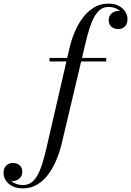

<svg xmlns="http://www.w3.org/2000/svg" viewBox="-212 -780 724 1060"><path d="M-86.5 260Q-121 260 -144.8 247.2Q-168.5 234.5 -180.5 215Q-192.5 195.5 -192.5 175Q-192.5 148 -177.2 133.8Q-162 119.5 -140.5 119.5Q-120 119.5 -104.5 131.8Q-89 144 -89 169Q-89 185.5 -97 196.8Q-105 208 -116.8 213.8Q-128.5 219.5 -141 219.5Q-153 219.5 -164.8 214.2Q-176.5 209 -184 199Q-191.5 189 -191.5 175H-172Q-172 187.5 -162.8 203Q-153.5 218.5 -134 230Q-114.5 241.5 -84.5 241.5Q-58 241.5 -38.5 227.2Q-19 213 -4.5 186.5Q10 160 21.5 123.2Q33 86.5 43.5 41.5L171 -511.5Q181.5 -558 200 -602.2Q218.5 -646.5 245.2 -682Q272 -717.5 307 -738.8Q342 -760 386 -760Q421 -760 444.5 -747.2Q468 -734.5 480 -715Q492 -695.5 492 -675Q492 -649 477.8 -634.2Q463.5 -619.5 440.5 -619.5Q419.5 -619.5 403.8 -631.8Q388 -644 388 -669Q388 -684.5 395.5 -695.8Q403 -707 415 -713.2Q427 -719.5 440.5 -719.5Q448 -719.5 456.8 -716.8Q465.5 -714 473.2 -708.2Q481 -702.5 486 -694.2Q491 -686 491 -675H472Q472 -688 462.8 -703.5Q453.5 -719 434.5 -730.2Q415.5 -741.5 386 -741.5Q360.5 -741.5 341.5 -727Q322.5 -712.5 308 -685.8Q293.5 -659 281.8 -622Q270 -585 259.5 -540L129 11.5Q118 57.5 99.8 101.8Q81.5 146 55.2 181.8Q29 217.5 -6.2 238.8Q-41.5 260 -86.5 260ZM61.5 -440.5V-460H374.5V-440.5Z"/></svg>

Font: Bodoni Moda SC
Style: Italic
Weight: 400
Italic angle: -13°
Designer: Owen Earl
Foundry: indestructible type
Version: Version 2.005